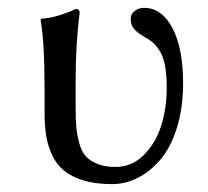

<svg xmlns="http://www.w3.org/2000/svg" viewBox="-20 -462 532 492"><path d="M173.8 -251V-189Q173.8 -157.7 175.5 -137.2Q177.2 -116.7 183.1 -95.2Q189 -73.7 199.7 -61.8Q210.4 -49.8 229.5 -42Q248.5 -34.2 275.9 -34.2Q317.9 -34.2 348.6 -64.9Q379.4 -95.7 393.3 -140.6Q407.2 -185.5 407.2 -236.8Q407.2 -271 402.6 -294.9Q397.9 -318.8 388.4 -333Q378.9 -347.2 370.8 -353.8Q362.8 -360.4 349.1 -368.2Q332 -377.9 323.5 -387.9Q314.9 -397.9 314.9 -414.1Q314.9 -426.3 325.2 -434.1Q335.4 -441.9 349.1 -441.9Q394.5 -441.9 421.9 -390.1Q449.2 -338.4 449.2 -249Q449.2 -186 433.6 -135.5Q418 -85 391.8 -54Q365.7 -22.9 333.7 -6.6Q301.8 9.8 267.1 9.8Q225.6 9.8 195.1 0.7Q164.6 -8.3 145.3 -23.7Q126 -39.1 114.5 -62.7Q103 -86.4 98.6 -112.5Q94.2 -138.7 94.2 -172.9V-234.9Q94.2 -354.5 84 -411.1L85.9 -414.1Q97.2 -415 107.4 -416.7Q117.7 -418.5 127.9 -421.6Q138.2 -424.8 143.6 -426.5Q148.9 -428.2 160.6 -433.1Q172.4 -438 174.8 -439Q184.1 -439 184.1 -429.2Q173.8 -349.1 173.8 -251Z"/></svg>

Font: Linux Biolinum
Style: Regular
Weight: 400
Designer: Philipp H. Poll
Foundry: Philipp H. Poll
Version: Version 0.6.4